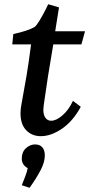

<svg xmlns="http://www.w3.org/2000/svg" viewBox="-20 -633 438 908"><path d="M173 11Q131 11 104 -17Q77 -45 77 -97Q77 -117 81 -137Q96 -219 105.5 -275Q115 -331 127 -423H38L43 -472Q112 -487 143 -505Q152 -511 166.5 -535Q181 -559 193 -582.5Q205 -606 208 -613L259 -598L241 -485H382L365 -423H232Q204 -262 187 -137L185 -115Q185 -89 195 -75.5Q205 -62 222 -62Q246 -62 275.5 -87.5Q305 -113 325 -156L362 -128Q326 -61 274 -25Q222 11 173 11ZM83 243Q91 223 99.5 201Q108 179 111 162Q83 147 83 117Q83 86 102.5 68Q122 50 146 50Q168 50 180 63.5Q192 77 192 102Q192 134 172 172Q152 210 120 255Z"/></svg>

Font: Andada Pro SemiBold
Style: Italic
Weight: 600
Italic angle: -6.99998°
Designer: Carolina Giovagnoli
Foundry: Huerta Tipografica
Version: Version 3.005